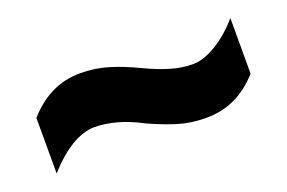

<svg xmlns="http://www.w3.org/2000/svg" viewBox="-40 -537 553 370"><g transform="rotate(-20 236.5 -352.5)"><path d="M222 -301Q196 -315 172 -321.5Q148 -328 127 -328Q104 -328 79 -313Q54 -298 28 -269V-383Q50 -408 77 -421.5Q104 -435 137 -435Q167 -435 194.5 -426.5Q222 -418 251 -404Q278 -391 301.5 -384Q325 -377 347 -377Q369 -377 395.5 -393Q422 -409 445 -436V-322Q423 -297 396 -284Q369 -271 336 -271Q305 -271 279 -279Q253 -287 222 -301Z"/></g></svg>

Font: Noto Sans Khmer ExtraCondensed
Style: Bold
Weight: 700
Width: 2
Designer: Danh Hong and the Monotype Design Team
Foundry: Monotype Imaging Inc.
Version: Version 2.004